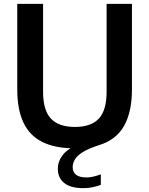

<svg xmlns="http://www.w3.org/2000/svg" viewBox="-20 -760 774 996"><path d="M412.5 216Q346 216 313 189.2Q280 162.5 280 115.5Q280 76.5 306.5 42.8Q333 9 400 -16.5L391.5 9.5H368.5Q265 9.5 199 -23.8Q133 -57 101.2 -125Q69.5 -193 69.5 -297V-740H203.5V-284Q203.5 -188 244 -144.8Q284.5 -101.5 368.5 -101.5Q452.5 -101.5 492.8 -144.8Q533 -188 533 -284V-740H664.5V-297Q664.5 -180 623.8 -107.2Q583 -34.5 493.5 -7Q439 10.5 409.5 29Q380 47.5 368.5 67.2Q357 87 357 107Q357 132.5 374.5 146.5Q392 160.5 429 160.5Q445 160.5 463 156.5Q481 152.5 503 144.5V199Q482.5 206.5 460.5 211.2Q438.5 216 412.5 216Z"/></svg>

Font: Encode Sans Condensed Thin SemiBold
Style: Regular
Weight: 600
Version: Version 3.002